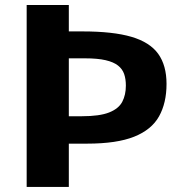

<svg xmlns="http://www.w3.org/2000/svg" viewBox="-20 -736 723 756"><path d="M85 0V-716.3H251V-612.3H305.2Q424.8 -612.3 497.3 -591.1Q569.8 -569.8 602.8 -524.2Q635.7 -478.5 635.7 -405.8Q635.7 -330.6 606.2 -277.8Q576.7 -225.1 508.3 -197.8Q439.9 -170.4 322.8 -170.4H251V0ZM251 -278.3H301.8Q372.1 -278.3 409.7 -293.2Q447.3 -308.1 461.4 -335.2Q475.6 -362.3 475.6 -398.9Q475.6 -424.8 468.8 -444.6Q461.9 -464.4 444.6 -478Q427.2 -491.7 395.8 -499Q364.3 -506.3 314.5 -506.3H251Z"/></svg>

Font: Comme
Style: Bold
Weight: 700
Version: Version 1.000;gftools[0.9.27]